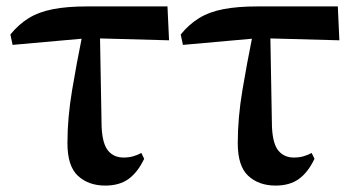

<svg xmlns="http://www.w3.org/2000/svg" viewBox="-20 -559 1096 595"><path d="M306.2 16.1Q254.4 16.1 221.7 -13.9Q189 -43.9 189 -115.2Q189 -193.8 203.4 -279.3Q217.8 -364.7 232.9 -439L19 -419.9L12.2 -452.1Q37.6 -483.4 68.8 -502.7Q100.1 -522 143.8 -530.5Q187.5 -539.1 250 -539.1H499L503.9 -434.1L290 -439.9L294.9 -166Q297.4 -112.8 315.2 -91.8Q333 -70.8 362.8 -70.8Q378.9 -70.8 392.1 -74.5Q405.3 -78.1 418 -85L426.8 -66.9Q406.7 -24.9 378.4 -4.4Q350.1 16.1 306.2 16.1Z M834 16.1Q782.2 16.1 749.5 -13.9Q716.8 -43.9 716.8 -115.2Q716.8 -193.8 731.2 -279.3Q745.6 -364.7 760.7 -439L546.9 -419.9L540 -452.1Q565.4 -483.4 596.7 -502.7Q627.9 -522 671.6 -530.5Q715.3 -539.1 777.8 -539.1H1026.9L1031.7 -434.1L817.9 -439.9L822.8 -166Q825.2 -112.8 843 -91.8Q860.8 -70.8 890.6 -70.8Q906.7 -70.8 919.9 -74.5Q933.1 -78.1 945.8 -85L954.6 -66.9Q934.6 -24.9 906.2 -4.4Q877.9 16.1 834 16.1Z"/></svg>

Font: Source Han Serif TW
Style: Bold
Weight: 700
Designer: Ryoko NISHIZUKA Ë•øÂ°öÊ∂ºÂ≠ê (kana & ideographs); Frank Grie√ühammer (Latin, Greek & Cyrillic); Wenlong ZHANG Âº†ÊñáÈæô 
Foundry: Adobe
Version: Version 2.003;hotconv 1.1.1;makeotfexe 2.6.0